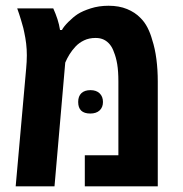

<svg xmlns="http://www.w3.org/2000/svg" viewBox="-20 -661 649 681"><path d="M35.6 0 72.8 -418Q73.7 -429.7 74.5 -441.4Q75.2 -453.1 75.2 -464.8Q75.2 -485.8 72.8 -506.3Q70.3 -526.9 65.9 -546.9Q64.9 -553.7 62.7 -561.5Q60.5 -569.3 58.3 -577.1Q56.2 -585 54.2 -591.3Q51.3 -601.6 47.9 -611.3Q44.4 -621.1 41 -631.3H168.9Q177.7 -611.8 183.8 -593Q189.9 -574.2 192.9 -554.7H199.7Q206.1 -566.9 222.7 -583.5Q239.3 -600.1 255.4 -610.8Q272.9 -622.1 301.8 -631.3Q330.6 -640.6 365.2 -640.6Q402.3 -640.6 430.7 -628.9Q459 -617.2 477.5 -598.1Q492.7 -583.5 503.2 -563Q513.7 -542.5 520 -519Q529.8 -489.3 534.7 -451.4Q539.6 -413.6 539.6 -372.1V0H280.8V-110.4H399.9V-372.1Q399.9 -408.2 395.8 -433.1Q391.6 -458 384.3 -475.6Q378.9 -491.7 369.9 -502.9Q360.8 -514.2 348.4 -520.3Q335.9 -526.4 319.3 -526.4Q295.9 -526.4 278.1 -517.8Q260.3 -509.3 247.6 -495.6Q235.4 -482.4 226.6 -468.3Q217.8 -454.1 211.4 -439L173.3 0ZM300.3 -258.3Q257.3 -258.3 257.3 -299.3Q257.3 -319.8 268.8 -330.6Q280.3 -341.3 300.8 -341.3Q321.8 -341.3 333.5 -329.8Q345.2 -318.4 345.2 -299.3Q345.2 -280.3 333.3 -269.3Q321.3 -258.3 300.3 -258.3Z"/></svg>

Font: Open Sans SemiCondensed
Style: Bold
Weight: 700
Width: 4
Designer: Monotype Design Team
Foundry: Monotype Imaging Inc.
Version: Version 3.003